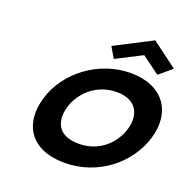

<svg xmlns="http://www.w3.org/2000/svg" viewBox="-191 -1335 1509 1533"><g transform="rotate(20 563.5 -568.5)"><path d="M553.5 -990 606.7 -899 825.3 -1011 976.9 -899 1084.7 -990 867.5 -1152ZM186.9 -413C114.8 -172 230.9 15 519.6 15C801.1 15 1035.1 -172 1107.2 -413C1179.2 -654 1048.9 -840 775.4 -840C503.6 -840 259 -654 186.9 -413ZM389.9 -413C426.7 -536 545.8 -659 721.2 -659C897.9 -659 940.9 -536 904.2 -413C867.4 -290 755.6 -167 574.1 -167C387.7 -167 353.1 -290 389.9 -413Z"/></g></svg>

Font: Hussar
Style: BdSuprExtOblThree
Weight: 700
Foundry: Cannot Into Space Fonts
Version: Version 2.00